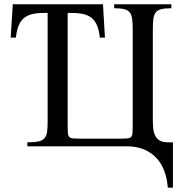

<svg xmlns="http://www.w3.org/2000/svg" viewBox="-20 -682 846 895"><path d="M762.2 192.9Q759.3 152.8 746.8 117.7Q734.4 82.5 710.9 56.4Q687.5 30.3 652.6 15.1Q617.7 0 570.3 0H107.4V-18.6Q139.6 -18.6 158.4 -22.5Q177.2 -26.4 187 -37.4Q196.8 -48.3 199.5 -67.6Q202.1 -86.9 202.1 -117.7V-621.6H184.6Q152.3 -621.6 129.2 -616Q106 -610.4 90.6 -596.9Q75.2 -583.5 66.4 -561.5Q57.6 -539.6 54.2 -506.8H29.8L39.6 -662.1H460L469.2 -506.8H445.3Q441.9 -539.6 433.1 -561.5Q424.3 -583.5 408.9 -596.9Q393.6 -610.4 370.4 -616Q347.2 -621.6 314.9 -621.6H295.4V-98.1Q295.4 -74.7 296.4 -62Q297.4 -49.3 303.2 -43.5Q309.1 -37.6 321.8 -36.6Q334.5 -35.6 357.9 -35.6H536.1Q559.6 -35.6 572.3 -36.6Q585 -37.6 590.8 -43.5Q596.7 -49.3 597.7 -62Q598.6 -74.7 598.6 -98.1V-544.4Q598.6 -575.2 595.9 -594.5Q593.3 -613.8 584.2 -624.8Q575.2 -635.7 558.1 -639.6Q541 -643.6 512.2 -643.6V-662.1H778.8V-643.6Q750 -643.6 732.9 -639.6Q715.8 -635.7 706.8 -625Q697.8 -614.3 695.1 -595Q692.4 -575.7 692.4 -544.4V-126Q692.4 -104.5 694.1 -85Q695.8 -65.4 702.9 -50.8Q710 -36.1 724.1 -27.3Q738.3 -18.6 763.2 -18.6H786.1V192.9Z"/></svg>

Font: Doulos SIL CyrE
Style: Regular
Weight: 400
Designer: Walt Agee, Victor Gaultney, Peter Martin, Debbi Hosken, Becca Hirsbrunner
Foundry: SIL International
Version: Version 5.000